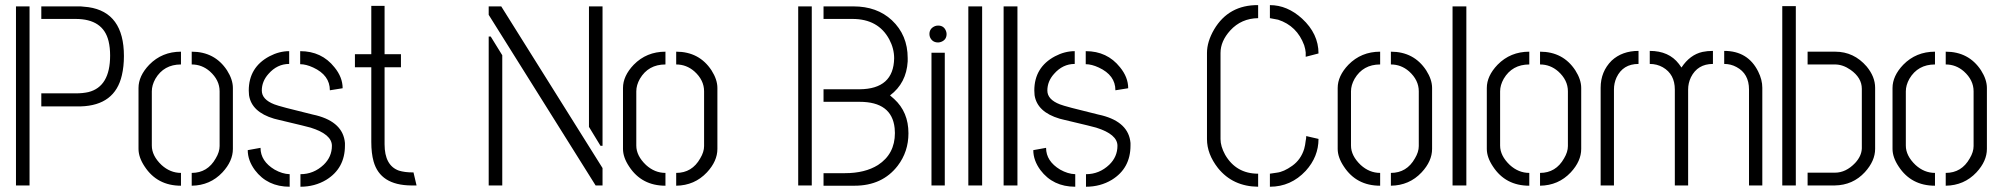

<svg xmlns="http://www.w3.org/2000/svg" viewBox="-20 -708 7643 733"><path d="M41 0H92.8V-683.6H41ZM137.7 -301.8H288.1Q418.9 -305.7 445.3 -420.9Q453.1 -454.1 453.1 -494.1Q453.1 -661.1 317.4 -680.7Q302.7 -682.6 288.1 -683.6H137.7V-635.7H268.6Q374 -635.7 394.5 -550.8Q400.4 -526.4 400.4 -496.1Q400.4 -377 317.4 -356.4Q295.9 -351.6 269.5 -351.6H137.7Z M508.8 -139.6V-372.1Q508.8 -418 549.8 -460.9Q598.6 -510.7 670.9 -510.7V-461.9Q605.5 -461.9 573.2 -407.2Q559.6 -382.8 559.6 -359.4V-152.3Q559.6 -113.3 596.7 -78.1Q629.9 -47.9 670.9 -47.9V1Q580.1 1 532.2 -72.3Q508.8 -107.4 508.8 -139.6ZM711.9 1V-47.9Q772.5 -47.9 803.7 -103.5Q818.4 -127.9 818.4 -150.4V-359.4Q818.4 -402.3 781.2 -435.5Q751 -461.9 711.9 -461.9V-510.7Q799.8 -510.7 846.7 -439.5Q869.1 -404.3 869.1 -372.1V-139.6Q869.1 -92.8 829.1 -49.8Q782.2 0 711.9 1Z M925.8 -134.8 974.6 -143.6Q974.6 -92.8 1028.3 -60.5Q1057.6 -43.9 1085.9 -43V4.9Q1001 4.9 953.1 -58.6Q925.8 -95.7 925.8 -134.8ZM929.7 -362.3Q929.7 -451.2 1008.8 -493.2Q1045.9 -512.7 1084 -512.7V-463.9Q1038.1 -463.9 1004.9 -425.8Q979.5 -397.5 979.5 -362.3Q979.5 -328.1 1027.3 -309.6Q1045.9 -301.8 1174.8 -270.5Q1181.6 -268.6 1187.5 -267.6Q1290 -241.2 1296.9 -162.1Q1296.9 -157.2 1296.9 -152.3Q1296.9 -65.4 1225.6 -21.5Q1181.6 4.9 1127 4.9V-43Q1177.7 -43 1215.8 -79.1Q1247.1 -109.4 1247.1 -151.4Q1247.1 -195.3 1166 -220.7Q1161.1 -222.7 1042 -251Q1033.2 -252.9 1026.4 -254.9Q940.4 -280.3 930.7 -344.7Q929.7 -353.5 929.7 -362.3ZM1126 -462.9V-512.7Q1208 -512.7 1256.8 -451.2Q1288.1 -413.1 1288.1 -371.1L1239.3 -363.3Q1239.3 -420.9 1175.8 -450.2Q1148.4 -462.9 1126 -462.9Z M1335 -451.2V-501H1397.5V-685.5H1448.2V-501H1510.7V-451.2H1448.2V-157.2Q1448.2 -76.2 1502.9 -56.6Q1525.4 -49.8 1554.7 -49.8H1558.6L1570.3 0H1549.8Q1431.6 -1 1406.2 -91.8Q1397.5 -123 1397.5 -166V-451.2Z M1845.7 0V-568.4H1853.5L1897.5 -497.1V0ZM1845.7 -651.4V-683.6H1893.6L2280.3 -66.4V0H2253.9ZM2228.5 -223.6V-683.6H2280.3V-151.4H2272.5Z M2358.4 -139.6V-372.1Q2358.4 -418 2399.4 -460.9Q2448.2 -510.7 2520.5 -510.7V-461.9Q2455.1 -461.9 2422.9 -407.2Q2409.2 -382.8 2409.2 -359.4V-152.3Q2409.2 -113.3 2446.3 -78.1Q2479.5 -47.9 2520.5 -47.9V1Q2429.7 1 2381.8 -72.3Q2358.4 -107.4 2358.4 -139.6ZM2561.5 1V-47.9Q2622.1 -47.9 2653.3 -103.5Q2668 -127.9 2668 -150.4V-359.4Q2668 -402.3 2630.9 -435.5Q2600.6 -461.9 2561.5 -461.9V-510.7Q2649.4 -510.7 2696.3 -439.5Q2718.8 -404.3 2718.8 -372.1V-139.6Q2718.8 -92.8 2678.7 -49.8Q2631.8 0 2561.5 1Z M3027.3 0H3079.1V-683.6H3027.3ZM3124 1H3242.2Q3348.6 1 3407.2 -75.2Q3448.2 -128.9 3448.2 -199.2Q3448.2 -280.3 3393.6 -330.1Q3385.7 -336.9 3377.9 -343.8Q3440.4 -390.6 3445.3 -473.6Q3445.3 -480.5 3445.3 -486.3Q3445.3 -574.2 3384.8 -630.9Q3328.1 -683.6 3238.3 -683.6H3124V-635.7H3234.4Q3333 -635.7 3375 -557.6Q3393.6 -522.5 3393.6 -485.4Q3391.6 -368.2 3261.7 -367.2H3124V-319.3H3261.7Q3384.8 -319.3 3395.5 -218.8Q3396.5 -210 3396.5 -200.2Q3396.5 -120.1 3332 -78.1Q3282.2 -46.9 3206.1 -46.9H3124Z M3528.3 -578.1Q3528.3 -599.6 3549.8 -608.4Q3555.7 -610.4 3561.5 -610.4Q3584 -610.4 3591.8 -588.9Q3593.8 -583 3593.8 -578.1Q3593.8 -555.7 3572.3 -547.9Q3566.4 -545.9 3561.5 -545.9Q3539.1 -545.9 3530.3 -566.4Q3528.3 -572.3 3528.3 -578.1ZM3536.1 0V-506.8H3586.9V0Z M3676.8 0V-683.6H3729.5V0Z M3811.5 0V-683.6H3864.3V0Z M3924.8 -134.8 3973.6 -143.6Q3973.6 -92.8 4027.3 -60.5Q4056.6 -43.9 4085 -43V4.9Q4000 4.9 3952.1 -58.6Q3924.8 -95.7 3924.8 -134.8ZM3928.7 -362.3Q3928.7 -451.2 4007.8 -493.2Q4044.9 -512.7 4083 -512.7V-463.9Q4037.1 -463.9 4003.9 -425.8Q3978.5 -397.5 3978.5 -362.3Q3978.5 -328.1 4026.4 -309.6Q4044.9 -301.8 4173.8 -270.5Q4180.7 -268.6 4186.5 -267.6Q4289.1 -241.2 4295.9 -162.1Q4295.9 -157.2 4295.9 -152.3Q4295.9 -65.4 4224.6 -21.5Q4180.7 4.9 4126 4.9V-43Q4176.8 -43 4214.8 -79.1Q4246.1 -109.4 4246.1 -151.4Q4246.1 -195.3 4165 -220.7Q4160.2 -222.7 4041 -251Q4032.2 -252.9 4025.4 -254.9Q3939.5 -280.3 3929.7 -344.7Q3928.7 -353.5 3928.7 -362.3ZM4125 -462.9V-512.7Q4207 -512.7 4255.9 -451.2Q4287.1 -413.1 4287.1 -371.1L4238.3 -363.3Q4238.3 -420.9 4174.8 -450.2Q4147.5 -462.9 4125 -462.9Z M4587.9 -176.8Q4587.9 -120.1 4629.9 -66.4Q4686.5 3.9 4783.2 4.9V-44.9Q4699.2 -44.9 4657.2 -117.2Q4639.6 -149.4 4639.6 -176.8V-505.9Q4639.6 -550.8 4676.8 -591.8Q4718.8 -637.7 4783.2 -638.7V-688.5Q4670.9 -689.5 4615.2 -595.7Q4587.9 -548.8 4587.9 -505.9ZM4828.1 4.9Q4908.2 4.9 4964.8 -55.7Q5013.7 -109.4 5013.7 -177.7L4966.8 -188.5Q4966.8 -178.7 4964.8 -170.9Q4962.9 -153.3 4959 -139.6Q4946.3 -98.6 4913.6 -75.2Q4880.9 -51.8 4854.5 -48.8L4828.1 -44.9ZM4828.1 -638.7Q4828.1 -638.7 4859.4 -632.8Q4931.6 -609.4 4959 -535.2Q4963.9 -519.5 4964.8 -507.8V-491.2L5013.7 -503.9Q5013.7 -579.1 4951.2 -636.7Q4894.5 -688.5 4828.1 -688.5Z M5086.9 -139.6V-372.1Q5086.9 -418 5127.9 -460.9Q5176.8 -510.7 5249 -510.7V-461.9Q5183.6 -461.9 5151.4 -407.2Q5137.7 -382.8 5137.7 -359.4V-152.3Q5137.7 -113.3 5174.8 -78.1Q5208 -47.9 5249 -47.9V1Q5158.2 1 5110.4 -72.3Q5086.9 -107.4 5086.9 -139.6ZM5290 1V-47.9Q5350.6 -47.9 5381.8 -103.5Q5396.5 -127.9 5396.5 -150.4V-359.4Q5396.5 -402.3 5359.4 -435.5Q5329.1 -461.9 5290 -461.9V-510.7Q5377.9 -510.7 5424.8 -439.5Q5447.3 -404.3 5447.3 -372.1V-139.6Q5447.3 -92.8 5407.2 -49.8Q5360.4 0 5290 1Z M5525.4 0V-683.6H5578.1V0Z M5656.2 -139.6V-372.1Q5656.2 -418 5697.3 -460.9Q5746.1 -510.7 5818.4 -510.7V-461.9Q5752.9 -461.9 5720.7 -407.2Q5707 -382.8 5707 -359.4V-152.3Q5707 -113.3 5744.1 -78.1Q5777.3 -47.9 5818.4 -47.9V1Q5727.5 1 5679.7 -72.3Q5656.2 -107.4 5656.2 -139.6ZM5859.4 1V-47.9Q5919.9 -47.9 5951.2 -103.5Q5965.8 -127.9 5965.8 -150.4V-359.4Q5965.8 -402.3 5928.7 -435.5Q5898.4 -461.9 5859.4 -461.9V-510.7Q5947.3 -510.7 5994.1 -439.5Q6016.6 -404.3 6016.6 -372.1V-139.6Q6016.6 -92.8 5976.6 -49.8Q5929.7 0 5859.4 1Z M6090.8 0V-373Q6090.8 -434.6 6132.8 -476.6Q6172.9 -513.7 6235.4 -513.7V-463.9Q6175.8 -463.9 6151.4 -412.1Q6141.6 -390.6 6141.6 -366.2V0ZM6278.3 -463.9V-513.7Q6351.6 -513.7 6389.6 -463.9Q6394.5 -457 6399.4 -450.2Q6431.6 -499 6479.5 -509.8Q6498 -513.7 6519.5 -513.7V-463.9Q6460.9 -463.9 6435.5 -413.1Q6424.8 -390.6 6424.8 -366.2V0H6374V-366.2Q6374 -424.8 6328.1 -451.2Q6305.7 -463.9 6278.3 -463.9ZM6562.5 -463.9V-513.7Q6653.3 -513.7 6692.4 -434.6Q6708 -403.3 6708 -373V0H6657.2V-366.2Q6657.2 -426.8 6609.4 -452.1Q6587.9 -463.9 6562.5 -463.9Z M6784.2 0V-684.6H6835.9V0ZM6880.9 0V-48.8H6985.4Q7027.3 -48.8 7062.5 -85.9Q7086.9 -112.3 7087.9 -141.6V-369.1Q7087.9 -411.1 7044.9 -441.4Q7015.6 -461.9 6985.4 -461.9H6880.9V-510.7H6986.3Q7057.6 -510.7 7106.4 -454.1Q7138.7 -415 7138.7 -373V-139.6Q7138.7 -93.8 7099.6 -50.8Q7053.7 -1 6984.4 0Z M7205.1 -139.6V-372.1Q7205.1 -418 7246.1 -460.9Q7294.9 -510.7 7367.2 -510.7V-461.9Q7301.8 -461.9 7269.5 -407.2Q7255.9 -382.8 7255.9 -359.4V-152.3Q7255.9 -113.3 7293 -78.1Q7326.2 -47.9 7367.2 -47.9V1Q7276.4 1 7228.5 -72.3Q7205.1 -107.4 7205.1 -139.6ZM7408.2 1V-47.9Q7468.8 -47.9 7500 -103.5Q7514.6 -127.9 7514.6 -150.4V-359.4Q7514.6 -402.3 7477.5 -435.5Q7447.3 -461.9 7408.2 -461.9V-510.7Q7496.1 -510.7 7543 -439.5Q7565.4 -404.3 7565.4 -372.1V-139.6Q7565.4 -92.8 7525.4 -49.8Q7478.5 0 7408.2 1Z"/></svg>

Font: Post No Bills Colombo
Style: Regular
Weight: 400
Designer: Kosala Senevirathne, Siva Puranthara, Lasantha Premarathna, Tharique Azeez
Foundry: Mooniak
Version: Version 1.220 ; ttfautohint (v1.6)